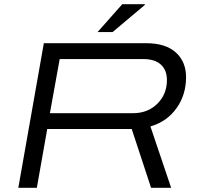

<svg xmlns="http://www.w3.org/2000/svg" viewBox="-20 -891 934 911"><path d="M442.9 -738.8 560.1 -871.1H666L668 -868.2L514.2 -738.8ZM66.9 0 188 -686H673.8Q765.6 -686 814.2 -642.1Q862.8 -598.1 862.8 -524.9Q862.8 -440.9 817.4 -377.4Q772 -314 693.8 -291L792 0H696.8L605 -278.8H204.1L154.8 0ZM216.8 -354H611.8Q681.2 -354 726.6 -398.9Q772 -443.8 772 -511.2Q772 -558.1 743.4 -584.5Q714.8 -610.8 659.2 -610.8H263.2Z"/></svg>

Font: Archivo Expanded Light
Style: Italic
Weight: 300
Width: 7
Italic angle: -10°
Designer: Hector Gatti
Foundry: Omnibus-Type
Version: Version 2.001